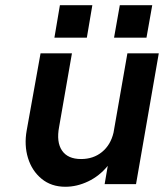

<svg xmlns="http://www.w3.org/2000/svg" viewBox="-20 -704 627 734"><path d="M438 -684H562L540 -560H416ZM209 -684H333L312 -560H188ZM206 -219Q195 -161 217 -128.5Q239 -96 290 -96Q337 -96 370 -123Q403 -150 414 -197L467 -500H587L500 0H380L392 -70Q360 -31 317 -10.5Q274 10 230 10Q176 10 139 -20.5Q102 -51 87 -100Q72 -149 82 -205L135 -500H255Z"/></svg>

Font: Overused Grotesk SemiBold
Style: Italic
Weight: 600
Italic angle: -10°
Version: Version 0.003